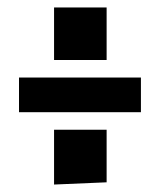

<svg xmlns="http://www.w3.org/2000/svg" viewBox="-20 -489 429 515"><path d="M125 -328V-469H266V-328ZM31 -188V-281H358V-188ZM125 6V-141H266V0Z"/></svg>

Font: Francois One
Style: Regular
Weight: 400
Designer: Vernon Adams
Foundry: Vernon Adams
Version: Version 2.000